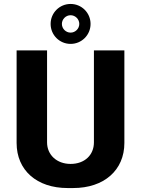

<svg xmlns="http://www.w3.org/2000/svg" viewBox="-20 -941 713 971"><path d="M236 -820C236 -764 281 -719 337 -719C393 -719 438 -764 438 -820C438 -876 393 -921 337 -921C281 -921 236 -876 236 -820ZM293 -820C293 -844 313 -864 337 -864C361 -864 381 -844 381 -820C381 -796 361 -776 337 -776C313 -776 293 -796 293 -820ZM609 -218V-686H455V-221C455 -157 408 -112 337 -112C267 -112 218 -158 218 -221V-686H64V-218C64 -80 166 10 322 10H350C506 10 609 -80 609 -218Z"/></svg>

Font: Chivo
Style: Bold
Weight: 700
Designer: Hector Gatti
Foundry: Omnibus-Type
Version: Version 1.003;PS 001.003;hotconv 1.0.70;makeotf.lib2.5.58329